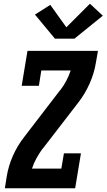

<svg xmlns="http://www.w3.org/2000/svg" viewBox="-20 -1007 570 1027"><path d="M6 0 16 -63Q25 -119 49 -173.5Q73 -228 110 -275L301 -524H302Q321 -549 335 -575.5Q349 -602 358 -630H201L188 -548H96L127 -735H504L493 -672Q484 -616 460 -561.5Q436 -507 400 -460L208 -211H207Q189 -186 174.5 -159.5Q160 -133 151 -105H308L322 -187H413L382 0ZM274 -800 167 -929 249 -981 335 -861 461 -987 530 -923 378 -800Z"/></svg>

Font: Iosevka Curly Slab XBdObl
Style: Regular
Weight: 800
Italic angle: -9°
Monospace: yes
Designer: Belleve Invis
Foundry: Belleve Invis
Version: Version 11.1.0; ttfautohint (v1.8.3)